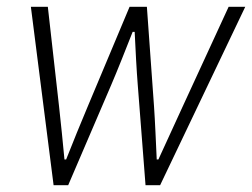

<svg xmlns="http://www.w3.org/2000/svg" viewBox="-20 -546 743 566"><path d="M138 0H181L308 -296C324 -333 353 -406 371 -452H377C379 -406 383 -333 386 -297L409 0H452L703 -526H654L519 -233C499 -190 466 -118 447 -76H442C440 -119 437 -191 434 -233L413 -526H362L239 -233C221 -191 192 -119 175 -76H170C166 -118 159 -190 154 -233L121 -526H71Z"/></svg>

Font: Archivo Thin
Style: Italic
Weight: 100
Italic angle: -10°
Designer: Hector Gatti
Foundry: Omnibus-Type
Version: Version 2.001